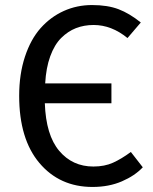

<svg xmlns="http://www.w3.org/2000/svg" viewBox="-20 -721 600 753"><path d="M493.2 -125 540 -64.9Q508.8 -31.7 458 -9.8Q407.2 12.2 342.8 12.2Q213.9 12.2 134.5 -81.8Q55.2 -175.8 55.2 -345.2Q55.2 -430.2 77.9 -498.8Q100.6 -567.4 139.6 -611.1Q178.7 -654.8 230.2 -678Q281.7 -701.2 340.8 -701.2Q402.3 -701.2 445.1 -684.8Q487.8 -668.5 532.2 -632.8L480 -571.8Q417.5 -623 347.2 -623Q309.6 -623 277.8 -610.6Q246.1 -598.1 219.7 -571.8Q193.4 -545.4 177 -500.2Q160.6 -455.1 157.2 -394H417V-315.9H155.8Q160.2 -190.9 212.2 -129.4Q264.2 -67.9 346.2 -67.9Q390.1 -67.9 423.1 -82.8Q456.1 -97.7 493.2 -125Z"/></svg>

Font: FiraGO
Style: Regular
Weight: 400
Designer: bBox Type
Foundry: bBox Type GmbH
Version: Version 1.001;PS 001.001;hotconv 1.0.88;makeotf.lib2.5.64775